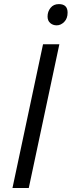

<svg xmlns="http://www.w3.org/2000/svg" viewBox="-20 -934 356 954"><path d="M42 0 193.8 -713.9H274.9L123 0ZM261.7 -808.1Q242.7 -808.1 229.5 -819.6Q216.3 -831.1 216.3 -852.1Q216.3 -876.5 231.2 -895Q246.1 -913.6 272.5 -913.6Q315.9 -913.6 315.9 -871.1Q315.9 -842.3 299.1 -825.2Q282.2 -808.1 261.7 -808.1Z"/></svg>

Font: Open Sans
Style: Italic
Weight: 400
Italic angle: -12°
Designer: Monotype Design Team
Foundry: Monotype Imaging Inc.
Version: Version 3.000; ttfautohint (v1.8.4)